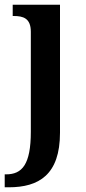

<svg xmlns="http://www.w3.org/2000/svg" viewBox="-34 -556 364 816"><path d="M-14 240H3C131 240 221 187 221 8V-536H20V-488H24C64 -488 97 -479 97 -421V4C97 143 60 185 -8 185H-14Z"/></svg>

Font: Noto Serif Khmer SemiCondensed SemiBold
Style: Regular
Weight: 600
Width: 4
Designer: Danh Hong and the Monotype Design Team
Foundry: Monotype Imaging Inc.
Version: Version 2.004